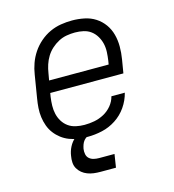

<svg xmlns="http://www.w3.org/2000/svg" viewBox="-107 -628 815 900"><g transform="rotate(-15 300.0 -178.0)"><path d="M255 8Q232 8 209.5 5Q187 2 166.5 -6Q146 -14 129 -27Q112 -40 99 -57Q86 -74 78.5 -94.5Q71 -115 68 -137Q65 -159 66.5 -182Q68 -205 72 -228L90 -338Q94 -365 103.5 -391.5Q113 -418 129 -442Q145 -466 167.5 -485.5Q190 -505 216 -517Q242 -529 269.5 -533.5Q297 -538 324 -538Q354 -538 383.5 -532Q413 -526 437 -510.5Q461 -495 477.5 -472Q494 -449 501.5 -421Q509 -393 509 -362.5Q509 -332 504 -302L493 -236H138L135 -218Q132 -197 131.5 -176Q131 -155 135.5 -135.5Q140 -116 150.5 -99Q161 -82 177 -70.5Q193 -59 213.5 -54.5Q234 -50 255 -50Q279 -50 303 -54.5Q327 -59 349.5 -71Q372 -83 388.5 -103Q405 -123 411 -147H476Q467 -111 445.5 -80Q424 -49 392.5 -28.5Q361 -8 325.5 0Q290 8 255 8ZM148 -294H437L440 -312Q443 -332 444 -353Q445 -374 440.5 -393.5Q436 -413 425.5 -430.5Q415 -448 399.5 -459.5Q384 -471 364 -475.5Q344 -480 323 -480Q303 -480 282.5 -476.5Q262 -473 243 -463Q224 -453 208 -438.5Q192 -424 181 -406Q170 -388 163.5 -368Q157 -348 154 -328ZM270 182Q253 182 237.5 180Q222 178 207.5 172.5Q193 167 181.5 157.5Q170 148 162.5 135Q155 122 154 106Q153 90 156 74Q159 52 169.5 31.5Q180 11 197.5 -4Q215 -19 237 -25.5Q259 -32 280 -32L275 0Q265 0 254.5 5Q244 10 237 18.5Q230 27 226.5 37Q223 47 221 57Q219 70 221.5 83Q224 96 233 104Q242 112 254.5 115Q267 118 280 118H355L345 182Z"/></g></svg>

Font: Iosevka Curly Slab LtExObl
Style: Regular
Weight: 300
Width: 7
Italic angle: -9°
Monospace: yes
Designer: Belleve Invis
Foundry: Belleve Invis
Version: Version 11.1.0; ttfautohint (v1.8.3)